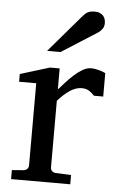

<svg xmlns="http://www.w3.org/2000/svg" viewBox="-53 -770 497 808"><g transform="rotate(5 195.5 -366.5)"><path d="M341.8 -379.9Q332 -391.1 319.3 -399.2Q306.6 -407.2 288.1 -407.2Q263.7 -407.2 238.8 -390.9Q213.9 -374.5 188 -345.2V-64Q188 -54.7 193.8 -48.8Q199.7 -43 209 -42L274.9 -39.1V0H24.9V-38.1L74.2 -42Q83 -43 89.1 -48.8Q95.2 -54.7 95.2 -64V-411.1H22.9V-443.8L147 -481.9H188V-393.1Q198.7 -404.8 214.1 -422.1Q229.5 -439.5 247.1 -455.6Q264.6 -471.7 283.4 -482.9Q302.2 -494.1 319.8 -494.1Q327.6 -494.1 336.4 -492.7Q345.2 -491.2 353.5 -489Q361.8 -486.8 368.9 -484.1Q376 -481.4 380.9 -479V-379.9ZM360.8 -688Q360.8 -674.3 354.2 -664.6Q347.7 -654.8 337.9 -647.9L185.5 -550.8H128.9L261.7 -706.1Q267.6 -712.4 272.5 -717.5Q277.3 -722.7 283.2 -726.1Q289.1 -729.5 296.6 -731.2Q304.2 -732.9 314.9 -732.9Q328.1 -732.9 336.9 -728.8Q345.7 -724.6 351.1 -718.3Q356.4 -711.9 358.6 -703.9Q360.8 -695.8 360.8 -688Z"/></g></svg>

Font: Charis SIL Am
Style: Regular
Weight: 400
Foundry: SIL International
Version: Version 5.000